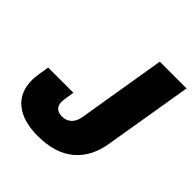

<svg xmlns="http://www.w3.org/2000/svg" viewBox="-198 -869 1021 1021"><g transform="rotate(45 312.5 -358.5)"><path d="M244.1 11.2Q133.8 11.2 72.8 -37.6Q11.7 -86.4 11.7 -178.7Q11.7 -187 12.7 -197.8Q13.7 -208.5 16.6 -228.8Q19.5 -249 25.4 -285.6H215.3Q210 -253.4 207.8 -238Q205.6 -222.7 205.1 -217Q204.6 -211.4 204.6 -208.5Q204.6 -181.6 219 -167.5Q233.4 -153.3 260.7 -153.3Q293.5 -153.3 314 -172.6Q334.5 -191.9 340.8 -228.5L423.3 -727.5H624.5L541 -226.1Q522 -111.8 447 -50.3Q372.1 11.2 244.1 11.2Z"/></g></svg>

Font: Inter 28pt Black
Style: Italic
Weight: 900
Italic angle: -9.3988°
Designer: Rasmus Andersson
Foundry: rsms
Version: Version 4.001;git-66647c0bb